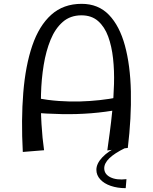

<svg xmlns="http://www.w3.org/2000/svg" viewBox="-20 -786 799 1002"><path d="M540 -1Q545 -37 552.5 -92Q560 -147 566.5 -213Q573 -279 575 -348Q577 -417 570 -481Q563 -545 544.5 -595.5Q526 -646 492 -676Q458 -706 405 -706Q347 -706 307.5 -671.5Q268 -637 244 -578.5Q220 -520 208 -446.5Q196 -373 194 -294Q192 -215 196.5 -139.5Q201 -64 210 -2L99 7Q90 -161 101.5 -302.5Q113 -444 148.5 -548Q184 -652 247.5 -709Q311 -766 406 -766Q493 -766 548.5 -708.5Q604 -651 632 -548Q660 -445 663 -308.5Q666 -172 647 -14ZM139 -199 171 -274Q231 -263 287.5 -259Q344 -255 397 -256.5Q450 -258 500 -263.5Q550 -269 596 -278L605 -215Q531 -201 456 -195Q381 -189 302.5 -190.5Q224 -192 139 -199ZM636 196Q593 196 558 184Q523 172 503 150Q483 128 483 100Q483 68 514 35Q545 2 601 -24L634 -14Q577 14 550.5 40Q524 66 524 92Q524 123 556 139Q588 155 640 149Z"/></svg>

Font: Marhey Light
Style: Regular
Weight: 300
Designer: Nur Syamsi & Bustanul Arifin
Foundry: Namelatype
Version: Version 1.000